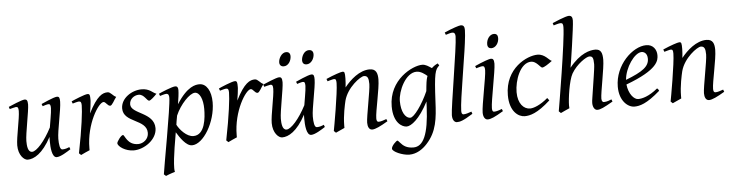

<svg xmlns="http://www.w3.org/2000/svg" viewBox="-54 -1010 5806 1522"><g transform="rotate(-5 2849.0 -249.0)"><path d="M132 20C182 20 251 -16 320 -145C319 -142 319 -129 319 -112C319 -64 324 20 363 20C394 20 447 -14 476 -33L469 -51C454 -44 435 -37 413 -37C393 -37 388 -79 388 -124C388 -187 428 -354 428 -416C428 -444 425 -457 406 -457C381 -457 280 -410 280 -410L287 -392C291 -394 325 -404 333 -404C347 -404 351 -397 351 -371C351 -338 331 -237 329 -219C275 -114 208 -39 172 -39C138 -39 134 -91 134 -128C134 -186 173 -366 173 -416C173 -451 163 -457 149 -457C126 -457 33 -416 19 -410L25 -392C33 -394 69 -404 75 -404C89 -404 95 -398 95 -371C95 -313 59 -163 59 -100C59 -21 104 20 132 20Z M874 -415C849 -424 833 -457 809 -457C770 -457 724 -438 656 -302C661 -331 669 -387 669 -401V-412C669 -443 668 -457 650 -457C627 -457 535 -418 519 -410L526 -392C529 -393 566 -404 576 -404C592 -404 596 -394 596 -371C596 -326 581 -194 541 5L557 20C580 8 607 -3 627 -12V-28C627 -221 731 -383 770 -383C788 -383 800 -349 821 -349C837 -349 855 -392 874 -415Z M913 -319C913 -203 1099 -220 1099 -109C1099 -59 1056 -27 1015 -27C928 -27 915 -109 901 -109C885 -109 851 -60 851 -48C851 -22 911 20 976 20C1061 20 1163 -51 1163 -141C1163 -268 979 -268 979 -346C979 -389 1018 -416 1053 -416C1096 -416 1114 -362 1132 -362C1144 -362 1177 -393 1194 -412C1166 -420 1145 -457 1079 -457C1001 -457 913 -400 913 -319Z M1561 -260C1561 -189 1550 -52 1457 -52C1404 -52 1350 -113 1330 -153C1334 -182 1333 -175 1342 -225C1379 -312 1457 -393 1498 -393C1536 -393 1561 -336 1561 -260ZM1197 230 1213 244C1247 229 1286 218 1286 218C1284 212 1283 201 1283 189C1283 104 1316 -65 1320 -94C1346 -52 1392 20 1440 20C1530 20 1632 -149 1632 -306C1632 -396 1595 -457 1540 -457C1510 -457 1443 -450 1357 -314C1364 -357 1370 -400 1370 -425C1370 -444 1365 -457 1347 -457C1322 -457 1230 -418 1214 -410L1221 -392C1224 -393 1259 -404 1270 -404C1289 -404 1293 -391 1293 -371C1293 -296 1202 184 1197 230Z M2046 -415C2021 -424 2005 -457 1981 -457C1942 -457 1896 -438 1828 -302C1833 -331 1841 -387 1841 -401V-412C1841 -443 1840 -457 1822 -457C1799 -457 1707 -418 1691 -410L1698 -392C1701 -393 1738 -404 1748 -404C1764 -404 1768 -394 1768 -371C1768 -326 1753 -194 1713 5L1729 20C1752 8 1779 -3 1799 -12V-28C1799 -221 1903 -383 1942 -383C1960 -383 1972 -349 1993 -349C2009 -349 2027 -392 2046 -415Z M2157 20C2207 20 2276 -16 2345 -145C2344 -142 2344 -129 2344 -112C2344 -64 2349 20 2388 20C2419 20 2472 -14 2501 -33L2494 -51C2479 -44 2460 -37 2438 -37C2418 -37 2413 -79 2413 -124C2413 -187 2453 -354 2453 -416C2453 -444 2450 -457 2431 -457C2406 -457 2305 -410 2305 -410L2312 -392C2316 -394 2350 -404 2358 -404C2372 -404 2376 -397 2376 -371C2376 -338 2356 -237 2354 -219C2300 -114 2233 -39 2197 -39C2163 -39 2159 -91 2159 -128C2159 -186 2198 -366 2198 -416C2198 -451 2188 -457 2174 -457C2151 -457 2058 -416 2044 -410L2050 -392C2058 -394 2094 -404 2100 -404C2114 -404 2120 -398 2120 -371C2120 -313 2084 -163 2084 -100C2084 -21 2129 20 2157 20ZM2247 -651C2210 -651 2185 -605 2185 -574C2185 -547 2205 -540 2218 -540C2257 -540 2279 -582 2279 -616C2279 -642 2263 -651 2247 -651ZM2428 -651C2387 -651 2367 -602 2367 -574C2367 -559 2374 -540 2400 -540C2437 -540 2462 -581 2462 -616C2462 -644 2443 -651 2428 -651Z M2569 5 2585 20 2655 -12V-32C2655 -110 2675 -198 2682 -227C2709 -330 2817 -408 2845 -408C2873 -408 2882 -389 2882 -342C2882 -290 2838 -86 2838 -37C2838 -7 2848 20 2874 20C2899 20 2940 0 2999 -35L2992 -53C2970 -45 2947 -37 2931 -37C2916 -37 2913 -49 2913 -66C2913 -119 2957 -299 2957 -372C2957 -420 2946 -457 2894 -457C2813 -457 2738 -389 2692 -331C2694 -349 2697 -381 2697 -402C2697 -450 2695 -457 2678 -457C2666 -457 2608 -438 2547 -411L2554 -392C2558 -393 2597 -405 2606 -405C2620 -405 2624 -398 2624 -372C2624 -297 2573 -14 2569 5Z M3111 -185C3111 -265 3175 -406 3263 -406C3297 -406 3327 -382 3347 -365C3341 -350 3336 -333 3331 -285L3327 -246C3281 -141 3212 -47 3183 -47C3142 -47 3111 -102 3111 -185ZM3312 -457C3236 -457 3043 -362 3043 -149C3043 -16 3113 20 3148 20C3183 20 3251 -28 3321 -164L3319 -120C3309 97 3266 190 3187 190C3134 190 3107 170 3083 142L3072 130C3070 127 3067 125 3064 125C3056 125 3016 162 3016 185C3016 209 3096 244 3150 244C3207 244 3257 211 3292 172C3376 81 3386 -24 3392 -156C3403 -385 3413 -410 3447 -440L3436 -457C3410 -445 3395 -432 3387 -424C3362 -440 3340 -457 3312 -457Z M3675 -35 3669 -53C3646 -45 3623 -37 3606 -37C3592 -37 3589 -49 3589 -66C3589 -109 3609 -237 3616 -280L3647 -480C3658 -546 3674 -658 3674 -702C3674 -726 3668 -742 3644 -742C3632 -742 3575 -724 3513 -696L3520 -677C3525 -678 3558 -690 3571 -690C3584 -690 3596 -686 3596 -657C3596 -578 3512 -99 3512 -38C3512 8 3534 20 3547 20C3571 20 3594 16 3675 -35Z M3900 -651C3866 -651 3840 -613 3840 -574C3840 -548 3855 -540 3871 -540C3904 -540 3931 -575 3931 -616C3931 -638 3921 -651 3900 -651ZM3860 -457C3842 -457 3788 -435 3771 -428L3730 -410L3737 -392C3742 -393 3776 -404 3786 -404C3800 -404 3806 -398 3806 -371C3806 -319 3757 -95 3757 -37C3757 -3 3771 20 3793 20C3818 20 3850 6 3918 -35L3911 -53C3875 -39 3861 -37 3848 -37C3839 -37 3833 -43 3833 -66C3833 -123 3884 -359 3884 -416C3884 -450 3874 -457 3860 -457Z M3968 -157C3968 -25 4039 20 4087 20C4128 20 4188 7 4292 -88L4277 -108C4216 -56 4163 -37 4135 -37C4085 -37 4039 -83 4039 -175C4039 -267 4087 -406 4175 -406C4217 -406 4245 -352 4259 -352C4274 -352 4307 -374 4339 -398C4319 -404 4288 -457 4230 -457C4147 -457 3968 -372 3968 -157Z M4746 -371C4746 -425 4735 -457 4689 -457C4648 -457 4569 -440 4482 -331C4485 -341 4533 -655 4533 -702C4533 -726 4527 -742 4504 -742C4479 -742 4381 -700 4372 -696L4378 -677C4391 -680 4419 -690 4434 -690C4450 -690 4454 -680 4454 -657C4454 -553 4363 -16 4359 5L4375 20C4399 8 4421 -1 4445 -12C4444 -19 4444 -26 4444 -34C4444 -86 4464 -231 4494 -284C4536 -357 4615 -407 4637 -407C4662 -407 4671 -397 4671 -342C4671 -324 4664 -278 4660 -251L4650 -186C4635 -82 4629 -59 4629 -37C4629 -4 4644 20 4665 20C4690 20 4719 6 4790 -35L4783 -53C4772 -48 4746 -37 4722 -37C4715 -37 4704 -42 4704 -66C4704 -114 4746 -306 4746 -371Z M5099 -349C5099 -288 5049 -250 4912 -197C4919 -293 4997 -406 5054 -406C5072 -406 5099 -393 5099 -349ZM5095 -457C4987 -457 4842 -321 4842 -148C4842 -33 4910 20 4960 20C5001 20 5058 7 5166 -88C5165 -92 5159 -103 5151 -108C5081 -50 5026 -37 4995 -37C4962 -37 4920 -84 4912 -160C5170 -256 5177 -329 5177 -371C5177 -414 5150 -457 5095 -457Z M5249 5 5265 20 5335 -12V-32C5335 -110 5355 -198 5362 -227C5389 -330 5497 -408 5525 -408C5553 -408 5562 -389 5562 -342C5562 -290 5518 -86 5518 -37C5518 -7 5528 20 5554 20C5579 20 5620 0 5679 -35L5672 -53C5650 -45 5627 -37 5611 -37C5596 -37 5593 -49 5593 -66C5593 -119 5637 -299 5637 -372C5637 -420 5626 -457 5574 -457C5493 -457 5418 -389 5372 -331C5374 -349 5377 -381 5377 -402C5377 -450 5375 -457 5358 -457C5346 -457 5288 -438 5227 -411L5234 -392C5238 -393 5277 -405 5286 -405C5300 -405 5304 -398 5304 -372C5304 -297 5253 -14 5249 5Z"/></g></svg>

Font: Temporarium
Style: Italic
Weight: 400
Italic angle: -7°
Version: Version 1.1